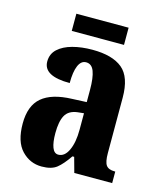

<svg xmlns="http://www.w3.org/2000/svg" viewBox="-106 -764 721 852"><g transform="rotate(15 255.0 -337.5)"><path d="M165 10Q111 10 73 -30Q35 -70 35 -153Q35 -235 80.5 -273.5Q126 -312 218 -315L285 -318V-374Q285 -430 274 -459Q263 -488 237 -488Q214 -488 202 -460Q190 -432 190 -380Q69 -380 69 -447Q69 -482 93.5 -504.5Q118 -527 159 -538Q200 -549 250 -549Q342 -549 388 -511Q434 -473 434 -378V-124Q434 -83 445 -68Q456 -53 484 -53H487V0H313L294 -69H286Q258 -28 234 -9Q210 10 165 10ZM223 -60Q252 -60 269 -96.5Q286 -133 286 -191V-267L257 -264Q217 -259 201.5 -231Q186 -203 186 -149Q186 -107 195 -83.5Q204 -60 223 -60ZM139 -606V-685H379V-606Z"/></g></svg>

Font: Noto Serif Ethiopic ExtraCondensed ExtraBold
Style: Regular
Weight: 800
Width: 2
Designer: Monotype Design Team
Foundry: Monotype Imaging Inc.
Version: Version 2.102; ttfautohint (v1.8.4.7-5d5b)